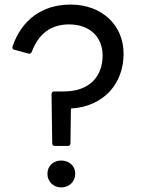

<svg xmlns="http://www.w3.org/2000/svg" viewBox="-20 -786 643 842"><path d="M278 -146C284 -146 289 -149 289 -158L291 -310C437 -319 522 -421 522 -550C522 -676 427 -766 289 -766C165 -766 74 -698 35 -582C33 -575 35 -570 42 -568L105 -551C111 -549 116 -552 119 -558C149 -638 203 -679 283 -679C375 -679 430 -622 430 -543C430 -451 373 -385 260 -385H218C210 -385 206 -381 206 -373L209 -158C209 -149 214 -146 220 -146ZM248 36C283 36 310 11 310 -24C310 -59 283 -82 248 -82C215 -82 188 -59 188 -24C188 11 215 36 248 36Z"/></svg>

Font: LINE Seed JP App_OTF Regular
Style: Regular
Weight: 400
Designer: LY Corporation & Fontrix & Fontworks
Version: Version 1.002